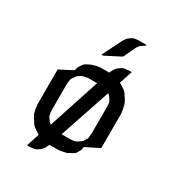

<svg xmlns="http://www.w3.org/2000/svg" viewBox="-159 -703 788 856"><g transform="rotate(30 234.5 -275.0)"><path d="M57.1 -128.9V-309.1L125 -344.2L128.9 -359.9L133.8 -369.1L143.1 -381.8L147 -387.2L160.2 -395L176.8 -402.8L203.1 -410.2L220.2 -412.1H263.2L272 -430.2L280.8 -441.9L285.2 -445.8L297.9 -455.1L306.2 -460L314.9 -461.9L332 -463.9H349.1L327.1 -397L331.1 -395L357.9 -377.9L366.2 -369.1L382.8 -344.2L392.1 -326.2L397.9 -300.8L400.9 -283.2V-103L331.1 -67.9L328.1 -50.8L323.2 -43L314.9 -28.8L310.1 -24.9L296.9 -17.1L279.8 -7.8L253.9 -2L236.8 0H193.8L185.1 18.1L175.8 29.8L171.9 34.2L159.2 43L150.9 47.9L142.1 49.8L125 51.8H107.9L129.9 -15.1L125 -17.1L100.1 -34.2L90.8 -43L74.2 -67.9L64.9 -85.9L59.1 -110.8ZM125 -137.2 127 -120.1 128.9 -110.8 133.8 -103 143.1 -89.8 147 -85.9 153.8 -81.1 240.2 -344.2H193.8L176.8 -340.8L168 -338.9L160.2 -335L147 -326.2L143.1 -321.8L133.8 -309.1L128.9 -300.8L127 -292L125 -273.9ZM192.9 -463.9 245.1 -567.9 253.9 -580.1 257.8 -584 270 -592.8 278.8 -598.1 288.1 -600.1 305.2 -602.1H345.2V-598.1L336.9 -592.8L324.2 -584L319.8 -580.1L311 -567.9L282.2 -506.8L277.8 -502.9L202.1 -463.9ZM216.8 -67.9H263.2L279.8 -69.8L288.1 -71.8L296.9 -77.1L310.1 -85.9L314.9 -89.8L323.2 -103L328.1 -110.8L329.1 -120.1L331.1 -137.2V-273.9L330.1 -292L328.1 -300.8L323.2 -309.1L314.9 -321.8L310.1 -326.2L305.2 -330.1Z"/></g></svg>

Font: Petahja
Style: Regular
Weight: 400
Designer: T. Christopher White
Version: Version 1.1